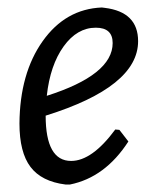

<svg xmlns="http://www.w3.org/2000/svg" viewBox="-20 -486 408 513"><path d="M323 -108Q261 -12 167 7H155Q91 -1 61.5 -40Q32 -79 32 -156Q33 -290 94 -376Q155 -462 252 -466L260 -465Q349 -454 349 -376Q349 -254 102 -177Q102 -56 170 -56Q226 -56 288 -140L299 -139ZM236 -412Q186 -412 150 -362Q114 -312 105 -230Q281 -286 281 -371Q281 -412 236 -412Z"/></svg>

Font: Alegreya Sans
Style: Italic
Weight: 400
Italic angle: -7°
Designer: Juan Pablo del Peral
Foundry: Huerta Tipografica
Version: Version 2.007